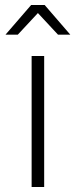

<svg xmlns="http://www.w3.org/2000/svg" viewBox="-20 -745 301 765"><path d="M106 -522H156V0H106ZM104 -725H158L260 -607H211L131 -693L51 -607H2Z"/></svg>

Font: Goldbeck Next Light
Style: Regular
Weight: 300
Designer: Julieta Ulanovsky
Foundry: Julieta Ulanovsky
Version: Version 7.200